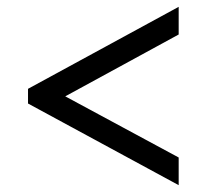

<svg xmlns="http://www.w3.org/2000/svg" viewBox="-20 -639 605 562"><path d="M503 -97 62 -336V-379L503 -619V-538L171 -357L503 -178Z"/></svg>

Font: Noto Serif Hentaigana EL
Style: Regular
Weight: 400
Designer: Kazuhiro Yamada
Foundry: nipponia
Version: Version 1.000